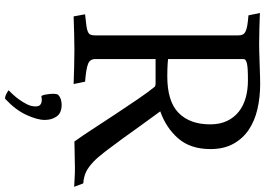

<svg xmlns="http://www.w3.org/2000/svg" viewBox="-161 -593 1020 738"><g transform="rotate(90 349.0 -224.0)"><path d="M344 63Q352 55 362.5 52Q373 49 382 49Q414 49 427.5 68Q441 87 441 114Q441 143 421.5 185Q402 227 360 266Q357 267 352.5 266Q348 265 343 262.5Q338 260 333.5 257.5Q329 255 327 253Q332 248 342 237.5Q352 227 362.5 212.5Q373 198 381 182Q389 166 389 150Q389 138 384.5 133Q380 128 373.5 126.5Q367 125 360.5 125.5Q354 126 350 127Q346 124 344 114Q342 104 341 93Q340 82 341 73.5Q342 65 344 63ZM150 -710Q158 -710 179.5 -710.5Q201 -711 225.5 -712Q250 -713 272 -713.5Q294 -714 303 -714Q354 -714 399.5 -703.5Q445 -693 479 -670Q513 -647 533 -610.5Q553 -574 553 -523Q553 -446 512 -399Q471 -352 408 -330Q432 -298 459 -260Q486 -222 512.5 -185.5Q539 -149 562 -119Q585 -89 602 -73Q622 -54 640.5 -45Q659 -36 685 -34L698 1Q678 0 662.5 -1Q647 -2 624 -2Q614 -2 600 -1.5Q586 -1 572 -1Q558 -1 545 -0.5Q532 0 524 0Q505 -26 477 -69Q449 -112 419 -157.5Q389 -203 361 -244Q333 -285 314 -308Q310 -312 303 -312H207V-80Q207 -60 225.5 -52.5Q244 -45 294 -41L303 3Q271 2 238 1Q205 0 171 0Q140 0 108 1Q76 2 43 3L35 -41Q62 -44 78 -46Q94 -48 102.5 -52Q111 -56 113.5 -62.5Q116 -69 116 -80V-630Q116 -640 113 -646.5Q110 -653 101.5 -657.5Q93 -662 78 -664.5Q63 -667 39 -669L30 -713Q62 -712 90 -711Q118 -710 150 -710ZM207 -360Q224 -358 244.5 -357.5Q265 -357 273 -357Q370 -357 414 -400.5Q458 -444 458 -522Q458 -559 445 -586.5Q432 -614 409 -632Q386 -650 355.5 -658.5Q325 -667 289 -667Q262 -667 246 -666Q230 -665 221.5 -662.5Q213 -660 210 -657Q207 -654 207 -650Z"/></g></svg>

Font: Lusitana
Style: Regular
Weight: 400
Designer: Ana Paula Megda
Foundry: Ana Paula Megda
Version: Version 1.000; ttfautohint (v1.1) -l 8 -r 50 -G 200 -x 14 -D